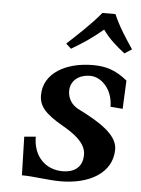

<svg xmlns="http://www.w3.org/2000/svg" viewBox="-49 -686 539 735"><g transform="rotate(5 220.0 -318.0)"><path d="M212 10C320 10 409 -38 409 -130C409 -186 338.8 -229.6 256 -271C230 -284 214 -308 214 -338C214 -374 242 -402 290 -402C332 -402 377 -358 377 -291L424 -287L429 -396C385 -432 347 -444 296 -444C195 -444 108 -398 108 -312C108 -269 134 -241 200 -203C241.9 -178.9 292 -146 292 -99C292 -46 254 -29 216 -29C150 -29 102 -76 102 -152L58 -148L62 0C109 0 160 10 212 10ZM365 -646H315C277 -600 230 -557 187 -517L207 -499C252 -526 282 -545 327 -583C353 -547 378 -526 412 -499L440 -517C413 -557 385 -599 365 -646Z"/></g></svg>

Font: Linux Libertine O
Style: Bold Italic
Weight: 700
Italic angle: -11.5°
Designer: Philipp H. Poll
Foundry: Philipp H. Poll
Version: Version 4.1.0